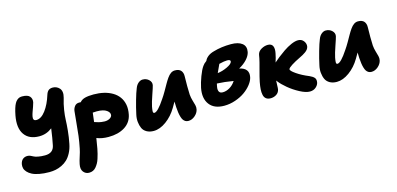

<svg xmlns="http://www.w3.org/2000/svg" viewBox="-79 -1149 4038 1955"><g transform="rotate(-15 1939.5 -171.0)"><path d="M275.9 185.1Q216.8 185.1 170.4 176Q124 167 95.5 152.1Q66.9 137.2 49.1 117.4Q31.2 97.7 26.1 76.9Q21 56.2 24.9 34.2Q31.7 0.5 51.8 -15.9Q71.8 -32.2 100.1 -32.2Q115.7 -32.2 131.1 -25.9Q146.5 -19.5 159.7 -11.7Q172.9 -3.9 203.6 2.4Q234.4 8.8 276.9 8.8Q365.7 8.8 379.9 -70.8Q393.6 -135.3 408.2 -241.2Q348.1 -193.8 272 -193.8Q164.1 -193.8 115.2 -264.6Q66.4 -335.4 90.8 -462.9Q98.6 -503.9 108.2 -534.2Q117.7 -564.5 128.2 -583Q138.7 -601.6 151.6 -612.5Q164.6 -623.5 177.2 -627.7Q189.9 -631.8 205.1 -631.8Q263.7 -631.8 285.4 -606.4Q307.1 -581.1 299.8 -543.9Q296.4 -528.3 286.4 -501Q276.4 -473.6 268.6 -451.7Q260.7 -429.7 256.1 -408Q251.5 -386.2 258.3 -374Q265.1 -361.8 285.2 -361.8Q336.4 -361.8 383.1 -423.8Q429.7 -485.8 459 -581.1Q468.3 -610.8 484.9 -624.5Q501.5 -638.2 529.8 -638.2Q549.3 -638.2 567.4 -630.6Q585.4 -623 599.6 -607.4Q613.8 -591.8 617.4 -567.4Q621.1 -543 611.8 -508.8Q592.8 -446.8 583.7 -387.2Q574.7 -327.6 573.5 -284.4Q572.3 -241.2 565.9 -174.3Q559.6 -107.4 545.9 -40Q535.6 11.2 514.6 51Q493.7 90.8 467.5 115.7Q441.4 140.6 408.2 156.5Q375 172.4 343 178.7Q311 185.1 275.9 185.1Z M665.5 295.9Q629.4 295.9 606.2 267.1Q583 238.3 593.8 186Q600.1 154.3 614.7 110.1Q629.4 65.9 635.7 33.2Q649.4 -33.7 657 -94.2Q664.6 -154.8 670.7 -227.5Q676.8 -300.3 682.6 -348.1Q685.5 -375.5 702.4 -398.2Q719.2 -420.9 751.5 -420.9Q762.7 -420.9 767.6 -419.9Q786.6 -443.8 822 -453.4Q857.4 -462.9 913.6 -462.9Q970.7 -462.9 1020.5 -451.2Q1070.3 -439.5 1110.1 -416Q1149.9 -392.6 1175.5 -357.4Q1201.2 -322.3 1210.2 -275.6Q1219.2 -229 1207.5 -170.9Q1191.4 -91.3 1122.6 -48.1Q1053.7 -4.9 950.7 -4.9Q879.9 -4.9 826.7 -26.9Q821.3 13.2 808.6 81.1Q802.7 110.4 797.4 131.6Q792 152.8 783.4 179.9Q774.9 207 764.2 225.8Q753.4 244.6 739.5 261.7Q725.6 278.8 706.8 287.4Q688 295.9 665.5 295.9ZM900.4 -288.1Q877.9 -288.1 858.4 -286.1Q851.1 -236.8 846.7 -189.9Q848.1 -189.5 867.4 -183.3Q886.7 -177.2 894.3 -175.3Q901.9 -173.3 919.4 -170.7Q937 -168 953.6 -168Q983.9 -168 1005.9 -180.4Q1027.8 -192.9 1031.7 -210.9Q1037.6 -239.7 1003.9 -263.9Q970.2 -288.1 900.4 -288.1Z M1411.1 55.2Q1368.2 55.2 1337.6 37.8Q1307.1 20.5 1293.7 -8.5Q1280.3 -37.6 1276.4 -75.7Q1272.5 -113.8 1282.2 -154.8Q1295.9 -219.7 1317.6 -295.9Q1339.4 -372.1 1355 -409.2Q1367.2 -442.9 1389.4 -461.4Q1411.6 -480 1435.1 -480Q1474.6 -480 1500.7 -454.8Q1526.9 -429.7 1521 -397.9Q1517.6 -380.4 1491.7 -305.9Q1465.8 -231.4 1457 -189Q1454.1 -172.9 1452.9 -164.8Q1451.7 -156.7 1450.9 -144.5Q1450.2 -132.3 1453.6 -126.7Q1457 -121.1 1464.4 -121.1Q1500.5 -121.1 1576.2 -235.8Q1597.2 -265.6 1620.6 -306.4Q1644 -347.2 1659.9 -375.5Q1675.8 -403.8 1694.6 -430.7Q1713.4 -457.5 1733.4 -471.2Q1753.4 -484.9 1776.4 -484.9Q1820.3 -484.9 1840.1 -461.7Q1859.9 -438.5 1858.4 -399.9Q1856.9 -362.8 1857.2 -298.3Q1857.4 -233.9 1859.4 -208Q1862.3 -174.3 1871.8 -142.8Q1881.3 -111.3 1887 -89.1Q1892.6 -66.9 1888.2 -44.9Q1880.9 -8.3 1848.4 19.8Q1815.9 47.9 1778.3 47.9Q1760.3 47.9 1746.8 40Q1733.4 32.2 1724.4 18.8Q1715.3 5.4 1709 -16.4Q1702.6 -38.1 1699.2 -62.3Q1695.8 -86.4 1693.4 -120.1Q1691.4 -158.2 1691.4 -179.2Q1678.7 -155.8 1658.2 -122.1Q1611.8 -43.5 1543.9 5.9Q1476.1 55.2 1411.1 55.2Z M2171.9 -6.8Q2064.9 -6.8 2016.4 -72Q1967.8 -137.2 1988.8 -244.1Q1999.5 -295.9 2022.9 -358.6Q2046.4 -421.4 2069.8 -454.1Q2083 -474.6 2111.8 -495.1Q2121.6 -519.5 2147 -539.6Q2172.4 -559.6 2210.9 -569.8Q2296.9 -595.2 2397 -595.2Q2473.6 -595.2 2513.7 -564Q2553.7 -532.7 2542 -473.1Q2533.7 -435.5 2500.5 -399.2Q2467.3 -362.8 2415 -334Q2518.6 -311.5 2500 -220.2Q2492.7 -184.1 2463.1 -146Q2433.6 -107.9 2390.1 -77.1Q2346.7 -46.4 2288.6 -26.6Q2230.5 -6.8 2171.9 -6.8ZM2316.9 -445.8Q2287.6 -445.8 2231.9 -432.1Q2197.8 -358.9 2191.9 -345.2Q2241.2 -350.6 2293.5 -375.2Q2345.7 -399.9 2350.6 -423.8Q2355 -445.8 2316.9 -445.8ZM2148.9 -211.9Q2143.1 -181.6 2152.8 -162.4Q2162.6 -143.1 2191.9 -143.1Q2228.5 -143.1 2265.6 -165Q2302.7 -187 2327.6 -226.1Q2236.3 -241.7 2155.8 -245.1Q2155.3 -243.7 2152.6 -231.4Q2149.9 -219.2 2148.9 -211.9Z M2649.4 42Q2618.2 42.5 2599.6 28.3Q2581.1 14.2 2575.2 -12.9Q2569.3 -40 2571.3 -72Q2573.2 -104 2581.5 -147Q2590.8 -193.4 2612.8 -273.4Q2634.8 -353.5 2639.6 -378.9Q2641.6 -386.2 2646.5 -417Q2653.3 -451.2 2688.2 -471.2Q2723.1 -491.2 2757.3 -491.2Q2796.9 -491.2 2809.6 -463.1Q2822.3 -435.1 2812.5 -388.2Q2803.7 -342.3 2788.6 -296.9Q2810.1 -316.4 2839.4 -339.6Q2868.7 -362.8 2909.9 -391.4Q2951.2 -419.9 2993.7 -438.5Q3036.1 -457 3067.4 -457Q3104.5 -457 3125.7 -429.2Q3147 -401.4 3141.6 -370.1Q3138.7 -355.5 3129.2 -342.5Q3119.6 -329.6 3103.8 -318.4Q3087.9 -307.1 3073.5 -299.1Q3059.1 -291 3037.6 -280.8Q2984.9 -255.4 2948 -231.9Q2911.1 -208.5 2907.7 -194.8Q2903.8 -178.7 2957.8 -141.4Q3011.7 -104 3085.4 -74.2Q3119.6 -59.1 3135 -41.3Q3150.4 -23.4 3144.5 8.8Q3139.6 35.2 3114.5 57.1Q3089.4 79.1 3051.3 79.1Q3007.8 79.1 2945.8 46.1Q2883.8 13.2 2833.3 -29.1Q2782.7 -71.3 2755.4 -106.9Q2753.9 -108.9 2751 -112.5Q2748 -116.2 2746.6 -118.2Q2744.6 -98.1 2744.4 -68.4Q2744.1 -38.6 2741.7 -25.9Q2734.9 6.8 2708.7 23.9Q2682.6 41 2649.4 42Z M3341.3 55.2Q3298.3 55.2 3267.8 37.8Q3237.3 20.5 3223.9 -8.5Q3210.4 -37.6 3206.5 -75.7Q3202.6 -113.8 3212.4 -154.8Q3226.1 -219.7 3247.8 -295.9Q3269.5 -372.1 3285.2 -409.2Q3297.4 -442.9 3319.6 -461.4Q3341.8 -480 3365.2 -480Q3404.8 -480 3430.9 -454.8Q3457 -429.7 3451.2 -397.9Q3447.8 -380.4 3421.9 -305.9Q3396 -231.4 3387.2 -189Q3384.3 -172.9 3383.1 -164.8Q3381.8 -156.7 3381.1 -144.5Q3380.4 -132.3 3383.8 -126.7Q3387.2 -121.1 3394.5 -121.1Q3430.7 -121.1 3506.3 -235.8Q3527.3 -265.6 3550.8 -306.4Q3574.2 -347.2 3590.1 -375.5Q3606 -403.8 3624.8 -430.7Q3643.6 -457.5 3663.6 -471.2Q3683.6 -484.9 3706.5 -484.9Q3750.5 -484.9 3770.3 -461.7Q3790 -438.5 3788.6 -399.9Q3787.1 -362.8 3787.4 -298.3Q3787.6 -233.9 3789.6 -208Q3792.5 -174.3 3802 -142.8Q3811.5 -111.3 3817.1 -89.1Q3822.8 -66.9 3818.4 -44.9Q3811 -8.3 3778.6 19.8Q3746.1 47.9 3708.5 47.9Q3690.4 47.9 3677 40Q3663.6 32.2 3654.5 18.8Q3645.5 5.4 3639.2 -16.4Q3632.8 -38.1 3629.4 -62.3Q3626 -86.4 3623.5 -120.1Q3621.6 -158.2 3621.6 -179.2Q3608.9 -155.8 3588.4 -122.1Q3542 -43.5 3474.1 5.9Q3406.2 55.2 3341.3 55.2Z"/></g></svg>

Font: Shantell Sans Irregular Bouncy
Style: Italic
Weight: 800
Italic angle: -11.31°
Designer: Stephen Nixon, Anya Danilova, Shantell Martin
Foundry: Arrow Type
Version: Version 1.006;[9816181b4]